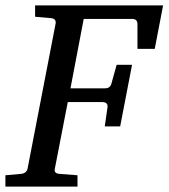

<svg xmlns="http://www.w3.org/2000/svg" viewBox="-35 -691 624 711"><path d="M569 -671 538 -510H474V-602Q474 -621 454 -621H275L226 -364H354Q374 -364 378 -383L397 -451H454L410 -223H353L363 -293Q366 -313 343 -313H216L168 -66Q164 -48 187 -47L252 -42V0H-15V-42L42 -47Q63 -49 67 -66L171 -604Q174 -623 151 -624L95 -629V-671Z"/></svg>

Font: Veleka
Style: Italic
Weight: 400
Italic angle: -12°
Designer: Stefan Peev, Context Ltd, 2016; SIL International, 1997-2014.
Foundry: Stefan Peev, Context Ltd, 2016
Version: Version 1.000